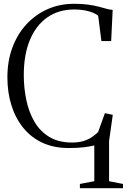

<svg xmlns="http://www.w3.org/2000/svg" viewBox="-20 -771 669 1013"><path d="M401.5 222V199.5L477.5 185V-3.5Q455 2 423 6Q391 10 342 10Q263.5 10 203.2 -18.2Q143 -46.5 102 -97.5Q61 -148.5 40 -216.2Q19 -284 19 -363.5Q19 -448.5 45.2 -519.5Q71.5 -590.5 119 -642.2Q166.5 -694 230.8 -722.5Q295 -751 371 -751Q413.5 -751 445.8 -746.5Q478 -742 502 -735.5Q526 -729 543.8 -724.2Q561.5 -719.5 574.5 -719L566.5 -554.5H515L498 -688Q489 -696 471.5 -703.5Q454 -711 429 -716Q404 -721 372.5 -721Q289 -721 229.2 -679Q169.5 -637 137.5 -559.5Q105.5 -482 105.5 -375Q105.5 -307.5 118.8 -243.8Q132 -180 161.5 -129.2Q191 -78.5 239.8 -48.8Q288.5 -19 360 -19Q396.5 -19 422.5 -27.5Q448.5 -36 466.5 -48.8Q484.5 -61.5 497.5 -74L533.5 -174L575 -165L555.5 -27V185L629 199.5V222Z"/></svg>

Font: Merriweather 120pt Light
Style: Regular
Weight: 300
Version: Version 2.100